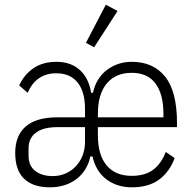

<svg xmlns="http://www.w3.org/2000/svg" viewBox="-20 -788 822 820"><path d="M225 -245Q165 -245 133.5 -221.5Q102 -198 102 -155V-123Q102 -80 130.5 -58Q159 -36 205 -36Q235 -36 260 -47Q285 -58 303.5 -77.5Q322 -97 332.5 -123.5Q343 -150 343 -182V-245ZM678 -287V-301Q678 -386 644 -431.5Q610 -477 543 -477Q474 -477 436 -431.5Q398 -386 398 -301V-287ZM542 -37Q599 -37 633.5 -62.5Q668 -88 688 -139L726 -113Q704 -54 659.5 -21Q615 12 543 12Q479 12 434 -22.5Q389 -57 375 -120H366Q352 -57 305.5 -22.5Q259 12 193 12Q121 12 83 -24.5Q45 -61 45 -135Q45 -209 90 -248Q135 -287 226 -287H343V-324Q343 -396 311.5 -435.5Q280 -475 220 -475Q135 -475 98 -392L62 -423Q82 -468 122 -496Q162 -524 221 -524Q282 -524 320.5 -489.5Q359 -455 369 -392H377Q391 -455 437 -489.5Q483 -524 543 -524Q634 -524 685 -461Q736 -398 736 -261V-245H398V-211Q398 -126 435.5 -81.5Q473 -37 542 -37ZM382 -586 347 -605 432 -768 482 -741Z"/></svg>

Font: IBM Plex Sans Cond Light
Style: Regular
Weight: 300
Width: 3
Designer: Mike Abbink, Paul van der Laan, Pieter van Rosmalen
Foundry: Bold Monday
Version: Version 1.3